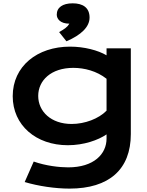

<svg xmlns="http://www.w3.org/2000/svg" viewBox="-20 -864 875 1143"><path d="M180.7 97.7 127 219.7C208.5 244.1 309.1 258.8 393.6 258.8C629.9 258.8 758.8 144 758.8 -65.9V-576.2H614.3V-534.7C563 -564.9 481 -586.4 397 -586.4C201.7 -586.4 55.7 -469.7 55.7 -291.5C55.7 -117.7 195.3 0.5 383.8 0.5C479 0.5 564.5 -29.8 614.3 -64V-39.1C614.3 52.7 539.1 132.3 385.7 132.3C334.5 132.3 253.4 123.5 180.7 97.7ZM207.5 -293C207.5 -385.3 284.2 -460 416.5 -460C481.9 -460 555.7 -441.4 614.3 -395V-205.1C567.4 -157.2 485.4 -126 406.2 -126C284.2 -126 207.5 -200.2 207.5 -293ZM317.9 -776.9C317.9 -751.5 338.9 -723.1 393.1 -723.1C380.9 -702.6 364.3 -691.4 332 -672.9L375.5 -618.2C463.9 -655.8 513.2 -704.6 513.2 -759.3C513.2 -817.9 474.1 -844.2 412.6 -844.2C352.5 -844.2 317.9 -819.3 317.9 -776.9Z"/></svg>

Font: Krona One
Style: Regular
Weight: 400
Designer: Yvonne Schüttler
Foundry: Yvonne Schüttler
Version: Version 1.002